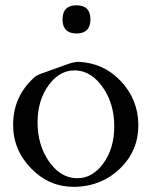

<svg xmlns="http://www.w3.org/2000/svg" viewBox="-20 -704 581 736"><path d="M281.7 -466.8Q377 -462.9 442.9 -393.3Q508.8 -323.7 510.3 -227.1V-224.1Q510.3 -126.5 441.4 -59.1Q371.1 9.3 270 12.2H262.2Q168.5 12.2 100.6 -57.1Q30.3 -128.4 30.3 -225.6V-227.1Q30.8 -334 110.8 -406.7Q120.1 -415.5 138.4 -421.9Q156.7 -428.2 192.9 -441.4Q214.4 -449.2 240.2 -458.5Q264.6 -466.8 280.3 -466.8ZM271.5 -434.1H265.6Q208.5 -434.1 167.5 -378.9Q124 -320.3 124 -234.9Q124 -149.4 166.7 -86.7Q209.5 -23.9 270.5 -21H277.3Q334 -21 375 -76.2Q418 -134.3 418 -219.7Q418 -305.2 375 -367.9Q332 -430.7 271.5 -434.1ZM273.4 -683.6Q326.7 -683.6 326.7 -629.9Q326.7 -575.7 273.4 -575.7Q219.7 -575.7 219.7 -629.9Q219.7 -683.6 273.4 -683.6Z"/></svg>

Font: Caudex
Style: Regular
Weight: 400
Version: Version 1.01